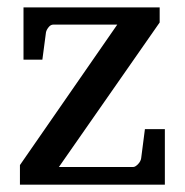

<svg xmlns="http://www.w3.org/2000/svg" viewBox="-20 -502 502 522"><path d="M34.2 0V-53.2L298.8 -435.1H125Q117.7 -435.1 112.1 -428Q106.4 -420.9 105 -414.1L95.2 -339.8H43.9V-481.9H414.1V-440.9L140.1 -47.9H341.8Q345.2 -47.9 348.9 -50.3Q352.5 -52.7 355.7 -56.2Q358.9 -59.6 361.1 -63.7Q363.3 -67.9 363.8 -71.8L374 -150.9H428.2V0Z"/></svg>

Font: BabelStone Ogham Special
Style: Regular
Weight: 400
Designer: Andrew West
Foundry: BabelStone
Version: Version 1.02 March 14, 2022